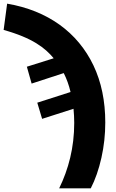

<svg xmlns="http://www.w3.org/2000/svg" viewBox="-114 -785 633 1045"><path d="M379.9 240.2C404.8 191.9 423.8 136.7 438 73.7C452.1 10.7 459 -53.2 459 -118.2C459 -235.4 437.5 -338.9 394.5 -429.2C308.6 -608.9 146 -727.5 -75.2 -765.1L-94.2 -622.1C63 -578.1 131.3 -524.4 178.2 -467.8L32.2 -421.9L58.1 -330.1L232.9 -387.2C249 -355.5 261.2 -321.3 270 -284.2L88.9 -226.1L115.2 -138.2L286.1 -192.9C288.6 -168.9 290 -139.6 290 -116.2C290 18.6 258.8 136.2 208 240.2Z"/></svg>

Font: Noto Reveo Sans
Style: Regular
Weight: 800
Designer: Monotype Design Team
Foundry: Monotype Imaging Inc.
Version: Version 2.007